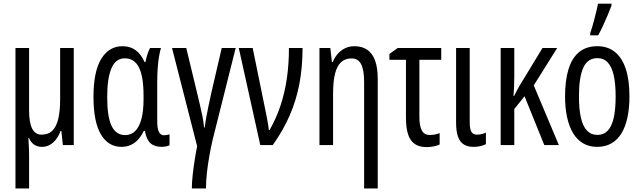

<svg xmlns="http://www.w3.org/2000/svg" viewBox="-20 -801 3538 1060"><path d="M387.2 -536.1V0H327.1L318.8 -77.6H314Q304.7 -51.3 289.3 -31.5Q273.9 -11.7 254.4 -1Q234.9 9.8 212.4 9.8Q187 9.8 168.9 -2.2Q150.9 -14.2 139.6 -39.6H136.7Q137.7 -21.5 138.7 -4.4Q139.6 12.7 140.1 28.3Q140.6 43.9 140.6 57.6V239.3H65.4V-536.1H140.6V-190.9Q140.6 -124.5 157.5 -91.1Q174.3 -57.6 209 -57.6Q246.6 -57.6 269 -79.6Q291.5 -101.6 301.8 -145.3Q312 -189 312 -253.9V-536.1Z M670.9 -55.2Q705.1 -55.2 727.5 -78.6Q750 -102.1 761.2 -146Q772.5 -189.9 772.5 -252V-272.9Q772.5 -378.4 747.1 -428.7Q721.7 -479 668.9 -479Q618.7 -479 595.2 -423.8Q571.8 -368.7 571.8 -265.1Q571.8 -156.2 596.2 -105.7Q620.6 -55.2 670.9 -55.2ZM651.4 9.8Q576.7 9.8 536.4 -60.1Q496.1 -129.9 496.1 -266.1Q496.1 -405.8 538.8 -475.8Q581.5 -545.9 656.7 -545.9Q698.7 -545.9 728.8 -523.9Q758.8 -502 778.3 -458.5H783.2Q786.6 -478.5 793.5 -499.8Q800.3 -521 808.6 -536.1H868.7Q862.3 -515.1 857.7 -487.1Q853 -459 850.6 -424.8Q848.1 -390.6 848.1 -351.1V-128.4Q848.1 -90.3 857.7 -72.3Q867.2 -54.2 885.3 -54.2Q893.6 -54.2 901.4 -55.7Q909.2 -57.1 916 -59.6V1Q912.1 3.4 904.8 5.4Q897.5 7.3 889.2 8.5Q880.9 9.8 873.5 9.8Q832.5 9.8 810.3 -10.7Q788.1 -31.2 779.8 -78.6H773.9Q761.2 -51.3 743.2 -31.2Q725.1 -11.2 701.9 -0.7Q678.7 9.8 651.4 9.8Z M1281.2 -536.1 1154.8 -32.7Q1144.5 10.7 1136 58.8Q1127.4 106.9 1122.3 153.3Q1117.2 199.7 1117.2 239.3H1039.1Q1039.1 209 1043.7 166Q1048.3 123 1055.2 80.1Q1062 37.1 1068.4 6.3L929.7 -536.1H1008.3L1067.4 -291Q1075.7 -255.9 1083.7 -222.4Q1091.8 -189 1097.9 -157.7Q1104 -126.5 1106.4 -97.2H1110.4Q1113.8 -126.5 1119.4 -157Q1125 -187.5 1132.1 -220.7Q1139.2 -253.9 1147 -290L1204.1 -536.1Z M1298.3 -536.1H1375L1443.4 -201.2Q1448.2 -178.2 1452.4 -156.7Q1456.5 -135.3 1459.7 -116.7Q1462.9 -98.1 1464.4 -83H1468.3Q1504.4 -146 1528.1 -216.6Q1551.8 -287.1 1563.5 -366.7Q1575.2 -446.3 1575.2 -536.1H1650.4Q1650.4 -431.2 1633.1 -339.1Q1615.7 -247.1 1579.3 -163.6Q1543 -80.1 1485.8 0H1417Z M1936.5 -545.9Q1978.5 -545.9 2007.3 -526.4Q2036.1 -506.8 2050.8 -466.8Q2065.4 -426.8 2065.4 -365.2V239.3H1990.2V-350.1Q1990.2 -415 1973.6 -446.8Q1957 -478.5 1920.9 -478.5Q1886.2 -478.5 1863.5 -458.3Q1840.8 -438 1829.8 -394.8Q1818.8 -351.6 1818.8 -282.7V0H1743.7V-536.1H1803.7L1812.5 -458.5H1816.9Q1828.1 -485.4 1845.7 -504.9Q1863.3 -524.4 1886.2 -535.2Q1909.2 -545.9 1936.5 -545.9Z M2416 -536.1V-470.7H2295.4V-156.7Q2295.4 -105 2309.1 -80.3Q2322.8 -55.7 2352.1 -55.7Q2366.2 -55.7 2379.9 -58.3Q2393.6 -61 2407.2 -65.9V-3.4Q2396.5 2.9 2375 7.1Q2353.5 11.2 2335.4 11.2Q2294.9 11.2 2269.5 -6.3Q2244.1 -23.9 2232.7 -60.1Q2221.2 -96.2 2221.2 -151.4V-470.7H2129.9V-502.9L2175.8 -536.1Z M2573.2 -536.1V-126Q2573.2 -88.4 2582.8 -73Q2592.3 -57.6 2613.3 -57.6Q2626.5 -57.6 2641.1 -61.3Q2655.8 -64.9 2662.6 -69.3V-4.9Q2648.4 2 2631.1 5.9Q2613.8 9.8 2594.7 9.8Q2561.5 9.8 2540 -3.9Q2518.6 -17.6 2508.3 -47.1Q2498 -76.7 2498 -124.5V-536.1Z M3056.2 -536.1 2926.8 -329.6 3065.4 0H2984.9L2876 -269.5L2819.3 -199.2V0H2744.1V-536.1H2819.3V-379.9Q2819.3 -350.1 2818.1 -323.2Q2816.9 -296.4 2814.9 -271.5H2818.4Q2825.2 -285.2 2832.3 -298.3Q2839.4 -311.5 2845.7 -323.2L2975.1 -536.1Z M3455.1 -268.6Q3455.1 -205.1 3444.3 -153.8Q3433.6 -102.5 3411.6 -65.9Q3389.6 -29.3 3356 -9.8Q3322.3 9.8 3276.4 9.8Q3232.4 9.8 3199.2 -9.8Q3166 -29.3 3144 -65.7Q3122.1 -102.1 3110.8 -153.6Q3099.6 -205.1 3099.6 -268.6Q3099.6 -357.4 3118.7 -419.2Q3137.7 -481 3177.2 -513.4Q3216.8 -545.9 3277.8 -545.9Q3335 -545.9 3374.5 -514.4Q3414.1 -482.9 3434.6 -421.1Q3455.1 -359.4 3455.1 -268.6ZM3176.3 -268.6Q3176.3 -198.7 3187 -151.4Q3197.8 -104 3220.5 -80.1Q3243.2 -56.2 3278.3 -56.2Q3313 -56.2 3335.2 -79.6Q3357.4 -103 3368.2 -150.1Q3378.9 -197.3 3378.9 -268.6Q3378.9 -338.4 3368.2 -385.5Q3357.4 -432.6 3335.2 -456.3Q3313 -480 3277.8 -480Q3224.1 -480 3200.2 -427Q3176.3 -374 3176.3 -268.6ZM3238.3 -606V-617.7Q3242.7 -629.4 3249.3 -651.6Q3255.9 -673.8 3262.5 -699.5Q3269 -725.1 3274.4 -747.3Q3279.8 -769.5 3281.7 -780.8H3356V-770Q3346.7 -745.6 3334.7 -716.8Q3322.8 -688 3309.3 -659.2Q3295.9 -630.4 3282.7 -606Z"/></svg>

Font: Open Sans Condensed
Style: Regular
Weight: 400
Width: 3
Designer: Monotype Design Team
Foundry: Monotype Imaging Inc.
Version: Version 3.000